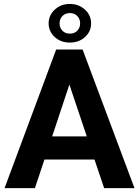

<svg xmlns="http://www.w3.org/2000/svg" viewBox="-20 -965 713 985"><path d="M464.8 -146.5H208L159.2 0H3.4L268.1 -710.9H403.8L669.9 0H514.2ZM247.6 -265.1H425.3L335.9 -531.2ZM229.5 -844.7Q229.5 -886.7 261.2 -915.8Q293 -944.8 338.4 -944.8Q383.3 -944.8 415.3 -916.3Q447.3 -887.7 447.3 -844.7Q447.3 -803.2 416 -774.9Q384.8 -746.6 338.4 -746.6Q291 -746.6 260.3 -775.4Q229.5 -804.2 229.5 -844.7ZM285.6 -844.7Q285.6 -823.2 299.8 -807.9Q314 -792.5 338.4 -792.5Q362.8 -792.5 377 -807.9Q391.1 -823.2 391.1 -844.7Q391.1 -867.2 376.7 -882.6Q362.3 -897.9 338.4 -897.9Q314.5 -897.9 300 -882.6Q285.6 -867.2 285.6 -844.7Z"/></svg>

Font: SteelSelectRoboto
Style: Roboto-Bold
Weight: 700
Designer: Google
Version: Version 2.137; 2017